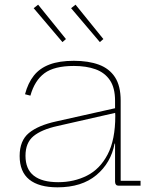

<svg xmlns="http://www.w3.org/2000/svg" viewBox="-20 -794 654 821"><path d="M487 0Q479.5 0 475.8 -4.5Q472 -9 472 -17V-231L474 -241L473 -299L472 -320V-363Q472 -418.5 450 -451Q428 -483.5 388.5 -497.8Q349 -512 296 -512Q212 -512 170 -480.8Q128 -449.5 110 -385L87 -391Q99.5 -439 124.8 -470.8Q150 -502.5 191.8 -518.2Q233.5 -534 296 -534Q358 -534 402.8 -517.5Q447.5 -501 471.8 -463.8Q496 -426.5 496 -364V-21H581V0ZM226 7Q146.5 7 105.2 -26.2Q64 -59.5 64 -127Q64 -192.5 103.5 -225.2Q143 -258 221 -275L480 -333V-313L225 -255Q157.5 -240 123.2 -211.8Q89 -183.5 89 -128Q89 -70.5 124.5 -42.8Q160 -15 229 -15Q296.5 -15 352 -43Q407.5 -71 440.2 -133.5Q473 -196 473 -299L479 -180H470Q454.5 -97.5 392 -45.2Q329.5 7 226 7ZM303 -774 284 -759 407 -614 422 -627ZM143 -774 124 -759 247 -614 262 -627Z"/></svg>

Font: Hepta Slab ExtraLight
Style: Regular
Weight: 200
Designer: Michael LaGattuta
Foundry: Michael LaGattuta
Version: Version 1.100